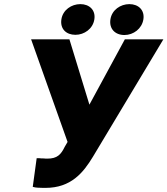

<svg xmlns="http://www.w3.org/2000/svg" viewBox="-20 -902 813 932"><path d="M131 -711 308 -213 294 -189C276 -152 258 -132 210 -132H202C200 -132 196 -133 190 -133H180C178 -133 177 -134 171 -134H158L139 5C145 7 156 9 162 9C170 9 179 10 189 10H201C324 10 384 -63 431 -141L773 -711H586L414 -394L317 -711ZM278 -808C271 -761 302 -733 346 -733C389 -733 431 -762 438 -808C445 -853 414 -882 370 -882C327 -882 285 -854 278 -808ZM516 -808C509 -762 539 -732 584 -732C628 -732 669 -763 676 -808C683 -853 652 -882 608 -882C565 -882 523 -854 516 -808Z"/></svg>

Font: Asimov Pro
Style: UltObl
Weight: 900
Designer: Google
Version: Version 2.000980; 2014